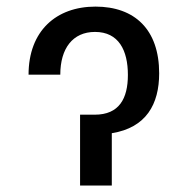

<svg xmlns="http://www.w3.org/2000/svg" viewBox="-20 -573 580 593"><path d="M68.2 -342.3H166.2C166.2 -423.3 204.5 -474.4 273.4 -474.4C346.6 -474.4 375 -417.6 375 -341.6C375 -268.5 348 -218.8 272.7 -218.8H227.3V0H325.3V-161.6C431.5 -178.6 471.6 -251.1 471.6 -346.6C471.6 -481.5 396.3 -552.6 274.9 -552.6C153.4 -552.6 68.2 -477.3 68.2 -342.3Z"/></svg>

Font: Margiela Sans
Style: Regular
Weight: 400
Designer: Stefan Endress, Andreas Faust
Version: Version 1.100;FEAKit 1.0